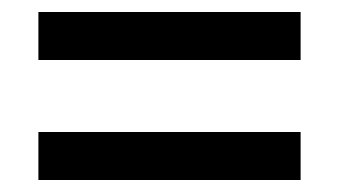

<svg xmlns="http://www.w3.org/2000/svg" viewBox="-20 -512 567 320"><path d="M44 -412H481V-492H44ZM44 -212H481V-292H44Z"/></svg>

Font: Noto Sans Bengali SemiCondensed Medium
Style: Regular
Weight: 500
Width: 4
Designer: Joana Ranito - Universal Thirst; Jelle Bosma - Monotype Design Team
Foundry: Universal Thirst ehf.
Version: Version 3.000